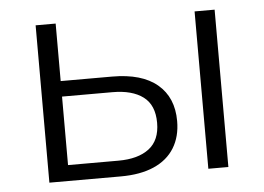

<svg xmlns="http://www.w3.org/2000/svg" viewBox="-42 -540 813 592"><g transform="rotate(-5 365.0 -243.5)"><path d="M88 0V-487H150V-309H309Q401 -309 449 -268.5Q497 -228 497 -155Q497 -107 475.5 -72Q454 -37 412 -18.5Q370 0 309 0ZM150 -49H306Q367 -49 401 -75Q435 -101 435 -155Q435 -210 401 -235.5Q367 -261 306 -261H150ZM580 0V-487H642V0Z"/></g></svg>

Font: Nunito Sans 11pt Light
Style: Regular
Weight: 300
Version: Version 3.101;gftools[0.9.27]